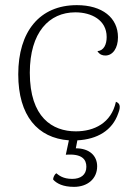

<svg xmlns="http://www.w3.org/2000/svg" viewBox="-20 -534 541 747"><path d="M431 -138C413 -55 346 -23 275 -23C184 -23 96 -77 96 -251C96 -408 171 -486 273 -486C336 -486 395 -456 395 -390C395 -361 384 -337 359 -335C368 -321 379 -318 390 -318C419 -318 439 -347 439 -389C439 -465 378 -514 279 -514C134 -514 51 -411 51 -245C51 -83 127 3 248 12L236 68C300 63 316 87 316 115C316 147 293 162 261 162C225 162 209 148 199 140C193 144 186 156 187 165C201 180 225 193 268 193C320 193 358 162 358 113C358 72 328 43 275 43L281 12C358 8 417 -26 440 -93C452 -123 444 -133 431 -138Z"/></svg>

Font: Arima Koshi ExtraLight
Style: Regular
Weight: 275
Designer: Joana Correia and Natanael Gama
Foundry: NDISCOVER
Version: Version 1.019;PS 001.019;hotconv 1.0.88;makeotf.lib2.5.64775